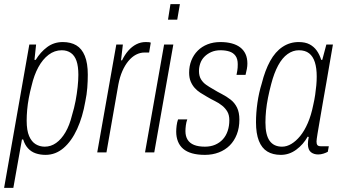

<svg xmlns="http://www.w3.org/2000/svg" viewBox="-35 -743 1662 936"><path d="M-15 173 108 -526H141L133 -451H139Q162 -489 195 -513.5Q228 -538 271 -538Q310 -538 337 -522Q364 -506 378.5 -470.5Q393 -435 393 -379Q393 -348 390.5 -315Q388 -282 381 -249Q368 -173 341 -114Q314 -55 275 -21.5Q236 12 187 12Q161 12 139 4.5Q117 -3 101.5 -20Q86 -37 78 -63H72L30 173ZM183 -28Q213 -28 238.5 -46Q264 -64 284 -98Q304 -132 316 -181Q327 -217 333.5 -251.5Q340 -286 343.5 -319Q347 -352 347 -378Q347 -420 338 -446Q329 -472 310.5 -485Q292 -498 266 -498Q231 -498 202 -476Q173 -454 152 -415.5Q131 -377 119 -325Q111 -295 105.5 -265.5Q100 -236 97.5 -208Q95 -180 95 -155Q95 -107 107 -79.5Q119 -52 139 -40Q159 -28 183 -28Z M439 0 532 -526H564L555 -449H560Q573 -476 590.5 -496Q608 -516 629.5 -527Q651 -538 675 -538Q683 -538 689.5 -537.5Q696 -537 700 -535L692 -487H670Q648 -487 628 -476.5Q608 -466 591 -445.5Q574 -425 561.5 -396.5Q549 -368 542 -331L484 0Z M784 -647 796 -723H842L829 -647ZM672 0 765 -526H810L717 0Z M964 12Q928 12 901.5 4.5Q875 -3 858 -17.5Q841 -32 832.5 -53.5Q824 -75 824 -101Q824 -114 826 -130.5Q828 -147 833 -161H878Q873 -148 871 -132Q869 -116 869 -104Q869 -79 879.5 -62Q890 -45 911 -36.5Q932 -28 964 -28Q992 -28 1014 -37.5Q1036 -47 1051.5 -64Q1067 -81 1075 -105Q1083 -129 1083 -157Q1083 -182 1073.5 -198.5Q1064 -215 1048 -228Q1032 -241 1012.5 -250.5Q993 -260 973 -272Q957 -281 941.5 -291Q926 -301 914 -314.5Q902 -328 894.5 -346Q887 -364 887 -389Q887 -421 898 -448.5Q909 -476 929 -496Q949 -516 977 -527Q1005 -538 1040 -538Q1070 -538 1094.5 -531.5Q1119 -525 1136 -512Q1153 -499 1162 -479.5Q1171 -460 1171 -433Q1171 -421 1168.5 -407Q1166 -393 1162 -378H1118Q1123 -403 1123.5 -413Q1124 -423 1124 -430Q1124 -456 1113 -471Q1102 -486 1083 -492Q1064 -498 1040 -498Q1015 -498 995.5 -489.5Q976 -481 962 -467Q948 -453 941.5 -434.5Q935 -416 935 -397Q935 -373 944.5 -357Q954 -341 969.5 -330Q985 -319 1003 -309Q1024 -296 1046.5 -284.5Q1069 -273 1089 -257.5Q1109 -242 1120.5 -218.5Q1132 -195 1132 -160Q1132 -120 1119.5 -88Q1107 -56 1085 -34Q1063 -12 1032 0Q1001 12 964 12Z M1334 12Q1295 12 1268 -4.5Q1241 -21 1227 -56.5Q1213 -92 1213 -147Q1213 -193 1220 -242Q1227 -291 1241 -336Q1257 -400 1282 -445.5Q1307 -491 1342.5 -514.5Q1378 -538 1421 -538Q1453 -538 1474 -527Q1495 -516 1509 -496.5Q1523 -477 1531 -451H1536L1556 -526H1588L1568 -410Q1564 -384 1556.5 -343Q1549 -302 1541 -255Q1533 -208 1525.5 -165Q1518 -122 1513 -91.5Q1508 -61 1508 -53Q1508 -41 1512.5 -35.5Q1517 -30 1530 -30H1568L1563 -3Q1554 2 1541.5 6Q1529 10 1516 10Q1495 10 1481 -1Q1467 -12 1466 -39Q1466 -47 1467 -56Q1468 -65 1470 -75L1465 -77Q1444 -39 1409.5 -13.5Q1375 12 1334 12ZM1340 -28Q1363 -28 1385.5 -41.5Q1408 -55 1428.5 -80Q1449 -105 1465.5 -143Q1482 -181 1492 -231Q1498 -257 1501.5 -281Q1505 -305 1507 -327Q1509 -349 1509 -370Q1509 -411 1500 -439.5Q1491 -468 1472 -483Q1453 -498 1422 -498Q1393 -498 1367 -479.5Q1341 -461 1321 -424Q1301 -387 1287 -333Q1278 -299 1271.5 -266.5Q1265 -234 1262 -204Q1259 -174 1259 -146Q1259 -85 1279.5 -56.5Q1300 -28 1340 -28Z"/></svg>

Font: Archivo Condensed Thin
Style: Italic
Weight: 250
Width: 3
Italic angle: -10°
Designer: Hector Gatti
Foundry: Omnibus-Type
Version: Version 2.001